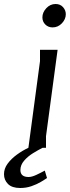

<svg xmlns="http://www.w3.org/2000/svg" viewBox="-102 -739 349 960"><path d="M227 -668Q227 -643 207.5 -622.5Q188 -602 161 -602Q139 -602 124.5 -616.5Q110 -631 110 -652Q110 -677 129.5 -698Q149 -719 176 -719Q199 -719 213 -703.5Q227 -688 227 -668ZM186 -490 128 -58V0H111Q89 11 63 27Q37 43 18.5 64.5Q0 86 0 111Q0 146 41 146Q57 146 79.5 135.5Q102 125 122 114L133 151Q122 159 101.5 171Q81 183 55 192Q29 201 -1 201Q-42 201 -62 181Q-82 161 -82 132Q-82 104 -64 79.5Q-46 55 -18 34.5Q10 14 40 0L98 -433V-490Z"/></svg>

Font: Rosario Light
Style: Italic
Weight: 300
Italic angle: -8.05°
Designer: Hector Gatti
Foundry: Omnibus Type
Version: Version 1.101; ttfautohint (v1.8.1.43-b0c9)